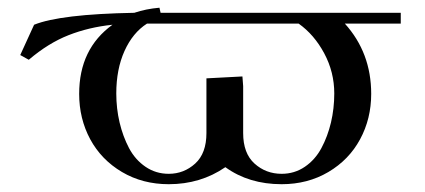

<svg xmlns="http://www.w3.org/2000/svg" viewBox="-20 -472 1095 495"><path d="M32.2 -330.1 67.9 -408.2Q135.3 -435.5 326.2 -439Q356.4 -449.2 391.1 -452.1L394 -439H1013.2V-411.1H869.1Q937 -335.9 937 -230Q937 -166 908.4 -113Q879.9 -60.1 826.7 -28.6Q773.4 2.9 706.1 2.9Q621.6 2.9 561 -41Q497.1 2.9 415 2.9Q347.7 2.9 294.4 -28.6Q241.2 -60.1 212.6 -113Q184.1 -166 184.1 -230Q184.1 -346.2 270 -408.2Q209 -401.9 156.7 -381.3Q104.5 -360.8 54.2 -317.9ZM279.8 -231Q279.8 -192.4 288.3 -156.2Q296.9 -120.1 312.7 -90.1Q328.6 -60.1 355.2 -42Q381.8 -23.9 415 -23.9Q454.1 -23.9 483.2 -50.3Q512.2 -76.7 512.2 -128.9V-270L605 -274.9L606.9 -250V-128.9Q606.9 -76.7 636.2 -50.3Q665.5 -23.9 706.1 -23.9Q739.3 -23.9 765.9 -42Q792.5 -60.1 808.6 -90.1Q824.7 -120.1 833.3 -156.2Q841.8 -192.4 841.8 -231Q841.8 -286.1 815.9 -334.5Q790 -382.8 750 -411.1H358.9Q322.3 -387.7 301 -340.6Q279.8 -293.5 279.8 -231Z"/></svg>

Font: Dehuti Alt
Style: Bold
Weight: 700
Version: Version 1.2